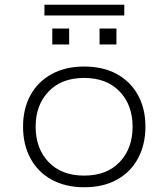

<svg xmlns="http://www.w3.org/2000/svg" viewBox="-20 -780 709 808"><path d="M335 8Q256 8 198 -23.5Q140 -55 108.5 -113Q77 -171 77 -247Q77 -323 108.5 -380Q140 -437 198 -468.5Q256 -500 334 -500Q414 -500 471.5 -468.5Q529 -437 560.5 -380Q592 -323 592 -247Q592 -171 560.5 -113Q529 -55 471.5 -23.5Q414 8 335 8ZM334 -41Q429 -41 483.5 -98Q538 -155 538 -247Q538 -338 483.5 -395Q429 -452 334 -452Q239 -452 184.5 -395Q130 -338 130 -247Q130 -155 184.5 -98Q239 -41 334 -41ZM167 -715V-760H503V-715ZM200 -593V-660H271V-593ZM399 -593V-660H470V-593Z"/></svg>

Font: Nunito Sans 7pt SemiExpanded ExtraLight
Style: Regular
Weight: 250
Width: 6
Designer: Vernon Adams
Foundry: Vernon Adams
Version: Version 3.101;gftools[0.9.27]